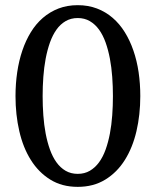

<svg xmlns="http://www.w3.org/2000/svg" viewBox="-20 -707 603 743"><path d="M417 -335Q417 -372.6 414.3 -409.4Q411.6 -446.3 405.3 -480Q398.9 -513.7 388.7 -542.5Q378.4 -571.3 363.3 -592.3Q348.1 -613.3 327.6 -625.2Q307.1 -637.2 280.8 -637.2Q254.4 -637.2 233.9 -625.2Q213.4 -613.3 198.5 -592.3Q183.6 -571.3 173.3 -542.5Q163.1 -513.7 156.7 -480Q150.4 -446.3 147.7 -409.4Q145 -372.6 145 -335Q145 -297.4 147.7 -260.5Q150.4 -223.6 156.7 -190.2Q163.1 -156.7 173.3 -128.2Q183.6 -99.6 198.5 -78.9Q213.4 -58.1 233.9 -46.1Q254.4 -34.2 280.8 -34.2Q307.1 -34.2 327.6 -46.1Q348.1 -58.1 363.3 -78.9Q378.4 -99.6 388.7 -128.2Q398.9 -156.7 405.3 -190.2Q411.6 -223.6 414.3 -260.5Q417 -297.4 417 -335ZM522.9 -335Q522.9 -263.2 508.1 -199.5Q493.2 -135.7 463.1 -87.9Q433.1 -40 387.5 -12Q341.8 16.1 280.8 16.1Q219.7 16.1 174.6 -12Q129.4 -40 99.4 -87.9Q69.3 -135.7 54.7 -199.5Q40 -263.2 40 -335Q40 -382.8 46.6 -427.5Q53.2 -472.2 66.4 -511.2Q79.6 -550.3 99.4 -582.5Q119.1 -614.7 146 -637.9Q172.9 -661.1 206.5 -674.1Q240.2 -687 280.8 -687Q321.3 -687 355.2 -674.1Q389.2 -661.1 416 -637.9Q442.9 -614.7 462.9 -582.5Q482.9 -550.3 496.3 -511.2Q509.8 -472.2 516.4 -427.5Q522.9 -382.8 522.9 -335Z"/></svg>

Font: Charis SIL Cyr
Style: Regular
Weight: 400
Foundry: SIL International
Version: Version 5.000